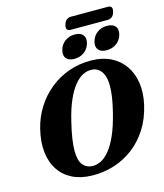

<svg xmlns="http://www.w3.org/2000/svg" viewBox="-145 -1131 1072 1252"><g transform="rotate(-15 390.5 -505.0)"><path d="M509.5 -713.6Q583.4 -712.6 638.9 -684.6Q694.5 -656.7 729 -607.2Q763.5 -557.8 773.7 -491Q783.9 -424.3 766.2 -345.2Q745.9 -255.2 702.3 -187.4Q658.7 -119.6 598.4 -74.3Q538.1 -29.1 466.7 -7.1Q395.4 14.8 319.1 12.9Q244.8 11.5 189 -16.1Q133.2 -43.7 99.7 -94Q66.2 -144.2 58.1 -214.2Q50 -284.1 71.1 -369.9Q89.6 -445 129.7 -508.2Q169.8 -571.4 227.6 -618.1Q285.3 -664.8 356.8 -689.9Q428.3 -715 509.5 -713.6ZM338.3 -46.2Q365.9 -45.2 395.3 -59.2Q424.6 -73.2 453.4 -107.8Q482.2 -142.4 508.8 -202.2Q535.3 -262.1 557.3 -352Q570.8 -406.8 576.9 -449.3Q582.9 -491.8 582.7 -524.3Q582.5 -568.1 571.2 -596.2Q559.8 -624.3 540.4 -638.7Q521 -653 495.6 -654.4Q466.1 -656.6 435.9 -641.8Q405.8 -627 377.5 -592.5Q349.3 -558 324.1 -501.4Q299 -444.8 279.5 -363.1Q264 -300.2 257.1 -253Q250.2 -205.8 250.1 -171.9Q250.1 -106.3 274.1 -77Q298.2 -47.8 338.3 -46.2ZM405.9 -751.8Q367.8 -751.8 350.8 -772.3Q333.7 -792.8 343.2 -828Q352.8 -863.7 381 -884.3Q409.2 -905 447.4 -905Q485.9 -905 502.5 -884.3Q519.2 -863.7 509.6 -828Q500 -793.6 472.2 -772.7Q444.4 -751.8 405.9 -751.8ZM623.4 -751.8Q585.3 -751.8 568 -772.3Q550.8 -792.8 560.4 -828Q570 -863.3 598.2 -884.1Q626.4 -905 664.5 -905Q703.8 -905 720.6 -884.3Q737.5 -863.7 727.9 -828Q718.4 -793.6 690.3 -772.7Q662.3 -751.8 623.4 -751.8ZM405.4 -982Q411.4 -1003.2 423.8 -1013.3Q436.2 -1023.4 453.6 -1023.4H702.8Q720.2 -1023.4 726.8 -1013.5Q733.4 -1003.6 727.5 -982.4Q721.9 -961.2 709.5 -951.1Q697.2 -941.1 679.7 -941.1H430.5Q413.1 -941.1 406.5 -951.1Q399.9 -961.2 405.4 -982Z"/></g></svg>

Font: Fraunces
Style: Italic
Weight: 900
Italic angle: -16°
Version: Version 1.000;[0bf87f6ff]